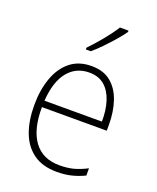

<svg xmlns="http://www.w3.org/2000/svg" viewBox="-143 -851 774 946"><g transform="rotate(20 243.5 -377.5)"><path d="M255 -539Q318 -539 357 -506.5Q396 -474 414.5 -419Q433 -364 433 -297V-265H93Q92 -149 137.5 -87Q183 -25 271 -25Q311 -25 343 -33Q375 -41 414 -61V-23Q381 -7 346.5 1.5Q312 10 270 10Q196 10 148 -24Q100 -58 77 -119Q54 -180 54 -262Q54 -341 76.5 -404Q99 -467 143.5 -503Q188 -539 255 -539ZM255 -505Q186 -505 143.5 -453Q101 -401 94 -299H395Q396 -358 381 -405Q366 -452 335 -478.5Q304 -505 255 -505ZM365 -758Q349 -735 325 -707.5Q301 -680 275 -653Q249 -626 225 -606H199V-615Q231 -648 265 -689.5Q299 -731 320 -765H365Z"/></g></svg>

Font: Noto Sans Gurmukhi SemiCondensed ExtraLight
Style: Regular
Weight: 200
Width: 4
Designer: Jelle Bosma - Monotype Design Team
Foundry: Monotype Imaging Inc.
Version: Version 2.004; ttfautohint (v1.8.4.7-5d5b)